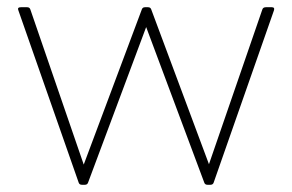

<svg xmlns="http://www.w3.org/2000/svg" viewBox="-20 -512 810 532"><path d="M207 0Q200 0 198 -6L31 -483Q27 -492 38 -492H55Q62 -492 64 -486L212 -56L373 -486Q375 -492 382 -492H390Q397 -492 399 -486L559 -57L707 -486Q709 -492 717 -492H733Q742 -492 739 -483L572 -6Q570 0 563 0H555Q548 0 546 -6L385 -437L224 -6Q222 0 215 0Z"/></svg>

Font: LINE Seed Sans Thin
Style: Regular
Weight: 250
Designer: LINE VX Design & Dalton Maag Ltd & Sandoll Inc
Foundry: Dalton Maag Ltd
Version: Version 1.003